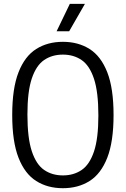

<svg xmlns="http://www.w3.org/2000/svg" viewBox="-20 -966 652 995"><path d="M305.9 9.3Q226.5 9.3 167.6 -28Q108.6 -65.2 76 -148.5Q43.3 -231.9 43.3 -370Q43.3 -508.1 76 -591.5Q108.6 -674.8 167.6 -712Q226.5 -749.3 305.9 -749.3Q385.3 -749.3 444.3 -712Q503.2 -674.8 535.9 -591.5Q568.5 -508.1 568.5 -370Q568.5 -231.9 535.9 -148.5Q503.2 -65.2 444.3 -28Q385.3 9.3 305.9 9.3ZM305.9 -57Q361.9 -57 403.1 -85.1Q444.3 -113.2 467.1 -180.9Q489.8 -248.6 489.8 -367.5Q489.8 -488.8 467.1 -557.6Q444.3 -626.3 403.1 -654.7Q361.9 -683 305.9 -683Q250 -683 208.8 -655Q167.5 -626.9 144.8 -559.2Q122.1 -491.4 122.1 -372.5Q122.1 -251.2 144.8 -182.4Q167.5 -113.7 208.8 -85.3Q250 -57 305.9 -57ZM273.4 -804.1 341.8 -945.8H420L338.5 -804.1Z"/></svg>

Font: Encode Sans Condensed Thin
Style: Regular
Weight: 100
Width: 3
Designer: Multiple Designers
Foundry: Impallari Type
Version: Version 3.002